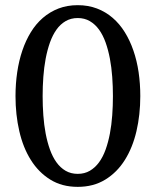

<svg xmlns="http://www.w3.org/2000/svg" viewBox="-20 -707 603 743"><path d="M417 -335Q417 -372.6 414.3 -409.4Q411.6 -446.3 405.3 -480Q398.9 -513.7 388.7 -542.5Q378.4 -571.3 363.3 -592.3Q348.1 -613.3 327.6 -625.2Q307.1 -637.2 280.8 -637.2Q254.4 -637.2 233.9 -625.2Q213.4 -613.3 198.5 -592.3Q183.6 -571.3 173.3 -542.5Q163.1 -513.7 156.7 -480Q150.4 -446.3 147.7 -409.4Q145 -372.6 145 -335Q145 -297.4 147.7 -260.5Q150.4 -223.6 156.7 -190.2Q163.1 -156.7 173.3 -128.2Q183.6 -99.6 198.5 -78.9Q213.4 -58.1 233.9 -46.1Q254.4 -34.2 280.8 -34.2Q307.1 -34.2 327.6 -46.1Q348.1 -58.1 363.3 -78.9Q378.4 -99.6 388.7 -128.2Q398.9 -156.7 405.3 -190.2Q411.6 -223.6 414.3 -260.5Q417 -297.4 417 -335ZM522.9 -335Q522.9 -263.2 508.1 -199.5Q493.2 -135.7 463.1 -87.9Q433.1 -40 387.5 -12Q341.8 16.1 280.8 16.1Q219.7 16.1 174.6 -12Q129.4 -40 99.4 -87.9Q69.3 -135.7 54.7 -199.5Q40 -263.2 40 -335Q40 -382.8 46.6 -427.5Q53.2 -472.2 66.4 -511.2Q79.6 -550.3 99.4 -582.5Q119.1 -614.7 146 -637.9Q172.9 -661.1 206.5 -674.1Q240.2 -687 280.8 -687Q321.3 -687 355.2 -674.1Q389.2 -661.1 416 -637.9Q442.9 -614.7 462.9 -582.5Q482.9 -550.3 496.3 -511.2Q509.8 -472.2 516.4 -427.5Q522.9 -382.8 522.9 -335Z"/></svg>

Font: Charis SIL Am
Style: Regular
Weight: 400
Foundry: SIL International
Version: Version 5.000